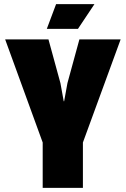

<svg xmlns="http://www.w3.org/2000/svg" viewBox="-20 -911 610 931"><path d="M187 -220 5 -720H215L273 -508L289 -420H291L307 -508L365 -720H565L382 -220V0H187ZM252 -891H438L358 -771H207Z"/></svg>

Font: Protest Strike
Style: Regular
Weight: 400
Designer: Octavio Pardo
Foundry: Ashler Design
Version: Version 2.005; ttfautohint (v1.8.4.7-5d5b)